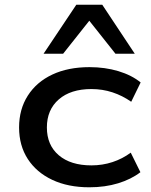

<svg xmlns="http://www.w3.org/2000/svg" viewBox="-20 -786 639 815"><path d="M359 9Q269 9 202 -22.5Q135 -54 98 -111Q61 -168 61 -245Q61 -322 98 -380Q135 -438 202 -469.5Q269 -501 360 -501Q426 -501 482.5 -484Q539 -467 577 -436L537 -354Q500 -380 457.5 -394Q415 -408 368 -408Q280 -408 229.5 -364Q179 -320 179 -245Q179 -170 229.5 -127Q280 -84 368 -84Q415 -84 457.5 -98Q500 -112 535 -138L576 -55Q537 -25 481.5 -8Q426 9 359 9ZM165 -558 304 -766H414L552 -558H470L359 -698L248 -558Z"/></svg>

Font: Nunito Sans 10pt Expanded SemiBold
Style: Regular
Weight: 600
Width: 7
Designer: Vernon Adams
Foundry: Vernon Adams
Version: Version 3.101;gftools[0.9.27]